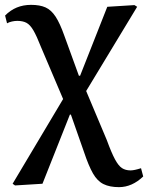

<svg xmlns="http://www.w3.org/2000/svg" viewBox="-20 -539 610 791"><path d="M470 232Q432 232 406.5 219.5Q381 207 363 175.5Q345 144 326 87L272 -67H268L155 218L42 225L32 218L240 -131L149 -345Q131 -391 117.5 -414Q104 -437 89 -445Q74 -453 51 -453Q41 -453 29.5 -450.5Q18 -448 9 -443L1 -475Q44 -519 108 -519Q144 -519 167.5 -508.5Q191 -498 209 -470.5Q227 -443 245 -392L305 -227H310L422 -511L534 -518L545 -511L335 -164L420 38Q439 90 453.5 117Q468 144 482.5 153.5Q497 163 518 163Q533 163 561 154L570 188Q524 232 470 232Z"/></svg>

Font: Literata 36pt Medium
Style: Regular
Weight: 500
Designer: Latin by Veronika Burian and Jose Scaglione. Greek by Irene Vlachou. Cyrillic by Vera Evstafieva.
Foundry: TypeTogether
Version: Version 3.002